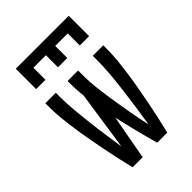

<svg xmlns="http://www.w3.org/2000/svg" viewBox="-217 -837 933 933"><g transform="rotate(-45 250.0 -370.0)"><path d="M200 0H131Q121 -41 112 -81.5Q103 -122 95 -163Q87 -204 79.5 -245Q72 -286 66 -327.5Q60 -369 55.5 -410.5Q51 -452 51 -494V-520H123V-494Q123 -446 127.5 -398Q132 -350 137.5 -302Q143 -254 150 -206Q157 -158 164 -110L209 -414Q207 -434 205.5 -454Q204 -474 204 -494V-520H276V-494Q276 -443 282 -392.5Q288 -342 296 -291.5Q304 -241 313 -191Q322 -141 333 -92Q341 -142 348 -192Q355 -242 361.5 -292Q368 -342 372.5 -392.5Q377 -443 377 -494V-520H449V-494Q449 -452 444.5 -410.5Q440 -369 434 -327.5Q428 -286 420.5 -245Q413 -204 405 -163Q397 -122 388 -81.5Q379 -41 369 0H300Q284 -57 269.5 -114.5Q255 -172 242 -230ZM68 -600V-740H432V-600H368V-683H282V-600H218V-683H132V-600Z"/></g></svg>

Font: HulyMono
Style: Regular
Weight: 400
Monospace: yes
Designer: Belleve Invis
Foundry: Belleve Invis
Version: Version 33.2.5; ttfautohint (v1.8.4)